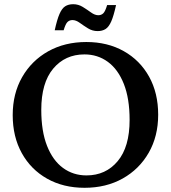

<svg xmlns="http://www.w3.org/2000/svg" viewBox="-20 -882 814 914"><path d="M391 -682Q492 -682 569.2 -638.5Q646.5 -595 689.8 -517Q733 -439 733 -336Q733 -233.5 688 -155Q643 -76.5 564 -32.2Q485 12 382.5 12Q281.5 12 204.2 -31.5Q127 -75 83.8 -153Q40.5 -231 40.5 -334Q40.5 -436.5 85.5 -515Q130.5 -593.5 209.5 -637.8Q288.5 -682 391 -682ZM391.5 -47Q483.5 -47 540.2 -114.8Q597 -182.5 597 -311Q597 -413 569.5 -482.5Q542 -552 493.5 -587.5Q445 -623 382 -623Q290 -623 233.2 -555.2Q176.5 -487.5 176.5 -359Q176.5 -257 204 -187.5Q231.5 -118 280 -82.5Q328.5 -47 391.5 -47ZM532.5 -858Q521.5 -807.5 509.8 -780.5Q498 -753.5 482.5 -743.8Q467 -734 444.5 -734Q420 -734 399 -747Q378 -760 359.8 -773.2Q341.5 -786.5 325 -786.5Q311 -786.5 301.5 -777.5Q292 -768.5 283 -738H240.5Q251.5 -788.5 263.2 -815.5Q275 -842.5 290.5 -852.2Q306 -862 328.5 -862Q353 -862 374 -849Q395 -836 413.2 -822.8Q431.5 -809.5 448 -809.5Q462 -809.5 471.5 -818.5Q481 -827.5 490 -858Z"/></svg>

Font: Newsreader Text SemiBold
Style: Regular
Weight: 600
Designer: Hugues Gentile
Foundry: Production Type
Version: Version 1.001